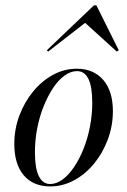

<svg xmlns="http://www.w3.org/2000/svg" viewBox="-20 -681 472 713"><path d="M166.9 11.3Q103.2 11.3 68.1 -30.2Q33.1 -71.8 33.1 -146Q33.1 -201.6 52 -252Q71 -302.4 103.2 -341.5Q135.5 -380.6 177 -403.2Q218.5 -425.8 265.3 -425.8Q327.4 -425.8 363.3 -384.3Q399.2 -342.7 399.2 -268.5Q399.2 -212.9 380.2 -162.5Q361.3 -112.1 329 -73Q296.8 -33.9 254.8 -11.3Q212.9 11.3 166.9 11.3ZM166.1 2.4Q189.5 2.4 212.5 -14.5Q235.5 -31.5 255.2 -60.9Q275 -90.3 290.3 -128.6Q305.6 -166.9 314.1 -210.9Q322.6 -254.8 322.6 -300Q322.6 -358.1 308.5 -387.5Q294.4 -416.9 266.1 -416.9Q242.7 -416.9 219.8 -400.4Q196.8 -383.9 177 -354Q157.3 -324.2 141.9 -285.9Q126.6 -247.6 118.1 -204Q109.7 -160.5 109.7 -115.3Q109.7 -56.5 124.2 -27Q138.7 2.4 166.1 2.4ZM158.9 -489.5 154 -494.4 329 -661.3H337.9L421 -494.4L413.7 -489.5L284.7 -606.5L307.3 -604.8Z"/></svg>

Font: Playfair 144pt
Style: Italic
Weight: 400
Italic angle: -15.6°
Designer: Claus Eggers Sørensen
Foundry: Claus Eggers Sørensen
Version: Version 2.001;gftools[0.9.30]